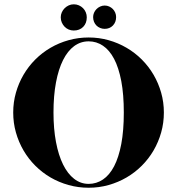

<svg xmlns="http://www.w3.org/2000/svg" viewBox="-20 -860 831 901"><path d="M749 -332Q749 -283.2 736.3 -238.3Q723.6 -193.4 700.7 -154.1Q677.7 -114.7 645.5 -82.5Q613.3 -50.3 574 -27.3Q534.7 -4.4 489.7 8.3Q444.8 21 396 21Q347.2 21 301.8 8.3Q256.3 -4.4 217 -27.3Q177.7 -50.3 145.5 -82.5Q113.3 -114.7 90.3 -154.1Q67.4 -193.4 54.7 -238.3Q42 -283.2 42 -332Q42 -380.4 54.7 -425Q67.4 -469.7 90.3 -509Q113.3 -548.3 145.5 -580.6Q177.7 -612.8 217 -635.7Q256.3 -658.7 301.8 -671.4Q347.2 -684.1 396 -684.1Q444.8 -684.1 489.7 -671.4Q534.7 -658.7 574 -635.7Q613.3 -612.8 645.5 -580.6Q677.7 -548.3 700.7 -509Q723.6 -469.7 736.3 -425Q749 -380.4 749 -332ZM561 -332Q561 -417 549.1 -479.7Q537.1 -542.5 515.4 -583.7Q493.7 -625 463.1 -645.5Q432.6 -666 396 -666Q358.4 -666 327.9 -643.6Q297.4 -621.1 275.9 -578.1Q254.4 -535.2 242.7 -473.1Q231 -411.1 231 -332Q231 -255.4 242.7 -193.6Q254.4 -131.8 275.9 -88.1Q297.4 -44.4 327.9 -20.8Q358.4 2.9 396 2.9Q432.6 2.9 463.1 -17.6Q493.7 -38.1 515.4 -79.6Q537.1 -121.1 549.1 -184.1Q561 -247.1 561 -332ZM265.1 -778.8Q265.1 -791 270 -802Q274.9 -813 283.2 -821.3Q291.5 -829.6 302.5 -834.7Q313.5 -839.8 326.2 -839.8Q338.9 -839.8 350.1 -835Q361.3 -830.1 369.6 -821.8Q377.9 -813.5 382.6 -802.2Q387.2 -791 387.2 -778.8Q387.2 -751 370.4 -733.9Q353.5 -716.8 326.2 -716.8Q313.5 -716.8 302.5 -721.4Q291.5 -726.1 283.2 -734.6Q274.9 -743.2 270 -754.4Q265.1 -765.6 265.1 -778.8ZM417 -779.8Q417 -790 421.1 -799.8Q425.3 -809.6 432.6 -817.1Q439.9 -824.7 450 -829.3Q460 -834 471.2 -834Q482.4 -834 492.2 -829.6Q502 -825.2 509.3 -817.9Q516.6 -810.5 520.8 -800.5Q524.9 -790.5 524.9 -779.8Q524.9 -755.9 509.8 -740.2Q494.6 -724.6 471.2 -724.6Q460 -724.6 450 -728.8Q439.9 -732.9 432.6 -740.2Q425.3 -747.6 421.1 -757.8Q417 -768.1 417 -779.8Z"/></svg>

Font: Purple Purse
Style: Regular
Weight: 400
Designer: Astigmatic (AOETI)
Foundry: Astigmatic (AOETI)
Version: Version 1.000